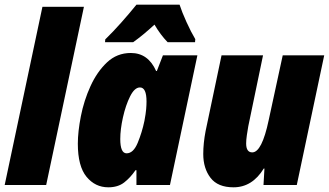

<svg xmlns="http://www.w3.org/2000/svg" viewBox="-23 -789 1403 819"><path d="M174 0 335 -760H158L-3 0Z M545 -609Q586 -638 636 -684Q661 -641 692 -609H809L810 -622Q792 -652 772.5 -695Q753 -738 743 -769H559Q530 -733 494.5 -693Q459 -653 426 -621L425 -609ZM490 -196Q490 -237 501.5 -288.5Q513 -340 532 -378Q551 -416 574 -416Q602 -416 602 -356Q602 -342 600.5 -323.5Q599 -305 593 -273Q583 -225 564.5 -180Q546 -135 517 -135Q490 -135 490 -196ZM555 -63H559V0H702L819 -553H672L646 -486H643Q609 -563 535 -563Q476 -563 433.5 -523Q391 -483 363 -421.5Q335 -360 322 -293.5Q309 -227 309 -176Q309 -80 346 -35Q383 10 439 10Q480 10 506.5 -10.5Q533 -31 555 -63Z M1102 -70H1105L1101 0H1243L1360 -553H1183L1123 -276Q1094 -139 1053 -139Q1027 -139 1027 -177Q1027 -192 1030 -212.5Q1033 -233 1036 -250L1099 -553H922L854 -230Q844 -178 844 -132Q844 -71 875 -30.5Q906 10 973 10Q1053 10 1102 -70Z"/></svg>

Font: Noto Sans Display SemiCondensed Black
Style: Italic
Weight: 900
Width: 4
Designer: Monotype Design team
Foundry: Monotype Imaging Inc.
Version: 1.000